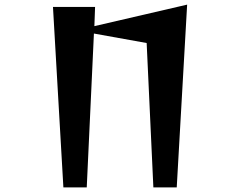

<svg xmlns="http://www.w3.org/2000/svg" viewBox="-20 -810 1040 830"><path d="M643 0 614 -624 386 -665 355 0H254L209 -780H391L388 -697L789 -790L744 0Z"/></svg>

Font: Reggae One
Style: Regular
Weight: 400
Designer: Fontworks Inc.
Foundry: Fontworks Inc.
Version: Version 1.100